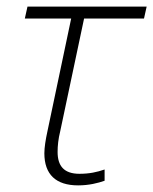

<svg xmlns="http://www.w3.org/2000/svg" viewBox="-20 -550 463 580"><path d="M216 10C249 10 276 3 296 -4V-38C273 -30 250 -25 220 -25C173 -25 154 -49 154 -91C154 -109 156 -130 162 -154L234 -494H415L423 -530H63L55 -494H195L123 -152C118 -129 114 -105 114 -87C114 -23 149 10 216 10Z"/></svg>

Font: Noto Sans ExtraLight
Style: Italic
Weight: 200
Italic angle: -12°
Designer: Monotype Design Team
Foundry: Monotype Imaging Inc.
Version: Version 2.013